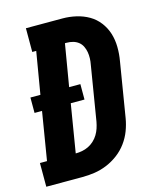

<svg xmlns="http://www.w3.org/2000/svg" viewBox="-122 -813 733 891"><g transform="rotate(-15 244.5 -367.5)"><path d="M-11 0V-114H23L61 -345H25V-419H73L107 -621H88V-735H264Q297 -735 329.5 -727.5Q362 -720 389.5 -704Q417 -688 436.5 -662.5Q456 -637 465.5 -606.5Q475 -576 475.5 -542Q476 -508 470 -474L427 -212Q422 -182 411 -153Q400 -124 381 -98Q362 -72 336 -52.5Q310 -33 281 -21Q252 -9 222 -4.5Q192 0 162 0ZM162 -114Q177 -114 192.5 -117Q208 -120 222.5 -127Q237 -134 249.5 -145.5Q262 -157 270.5 -171Q279 -185 284 -200Q289 -215 292 -231L335 -493Q338 -508 338.5 -523.5Q339 -539 336.5 -553.5Q334 -568 327.5 -581.5Q321 -595 309.5 -604Q298 -613 283.5 -617Q269 -621 254 -621H245L211 -419H265V-345H199L161 -114Z"/></g></svg>

Font: Iosevka Curly Slab HvObl
Style: Regular
Weight: 900
Italic angle: -9°
Monospace: yes
Designer: Belleve Invis
Foundry: Belleve Invis
Version: Version 11.1.0; ttfautohint (v1.8.3)